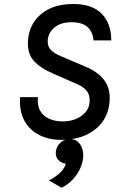

<svg xmlns="http://www.w3.org/2000/svg" viewBox="-20 -670 598 937"><path d="M277 12.5Q219 12.5 172.2 -10.8Q125.5 -34 99.5 -80.2Q73.5 -126.5 78 -196H165Q161 -155 176.5 -128.8Q192 -102.5 220.8 -90Q249.5 -77.5 284.5 -77.5Q322 -77.5 350.8 -89.5Q379.5 -101.5 397 -122Q414.5 -142.5 417 -169Q420.5 -205 403 -226.8Q385.5 -248.5 346 -264L242.5 -309.5Q176.5 -337 143.8 -374.5Q111 -412 117 -479Q125 -555.5 182.8 -603Q240.5 -650.5 338 -650.5Q429.5 -650.5 476.2 -603Q523 -555.5 523 -473H436Q433.5 -514 407.5 -537.8Q381.5 -561.5 329 -561.5Q278 -561.5 247.5 -537.2Q217 -513 213 -476Q210.5 -446 226.8 -427.8Q243 -409.5 280 -394.5L397.5 -344.5Q458 -319.5 489.2 -278Q520.5 -236.5 514.5 -172Q510 -117.5 480.5 -76.2Q451 -35 399.5 -11.2Q348 12.5 277 12.5ZM280.5 246.5 219 210.5Q248 195.5 270.2 175.8Q292.5 156 301.5 129.5Q279 125.5 264.5 110.2Q250 95 252.5 70Q255.5 44.5 274.8 26.5Q294 8.5 321 8.5Q344 8.5 359 21.2Q374 34 381 54.8Q388 75.5 385.5 100.5Q383 127 370 154.8Q357 182.5 334.5 206.5Q312 230.5 280.5 246.5Z"/></svg>

Font: Karla Medium
Style: Italic
Weight: 500
Italic angle: -8°
Designer: Jonathan Pinhorn
Version: Version 2.001